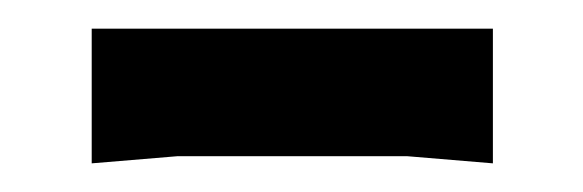

<svg xmlns="http://www.w3.org/2000/svg" viewBox="-20 -325 407 134"><path d="M44 -211V-305H324V-211L264 -216H104Z"/></svg>

Font: AR One Sans Medium
Style: Regular
Weight: 500
Designer: Niteesh Yadav
Foundry: Niteesh Yadav
Version: Version 1.001;gftools[0.9.33]